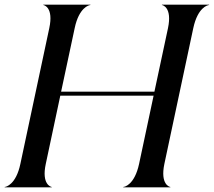

<svg xmlns="http://www.w3.org/2000/svg" viewBox="-33 -800 913 820"><path d="M177.5 -680 54 -100C35.5 -11.5 -7.5 -1.5 -13 -1.5V0H188V-1.5C185.5 -1.5 143.5 -11.5 162.5 -100L224.5 -391.5H623L561 -100C542 -11.5 499.5 -1.5 493.5 -1.5V0H694.5V-1.5C692 -1.5 650.5 -11.5 669 -100L792.5 -680C811.5 -768.5 854 -778.5 860 -778.5V-780H658.5V-778.5C661.5 -778.5 703 -768.5 684.5 -680L626.5 -408.5H228L286 -680C304.5 -768.5 347.5 -778.5 353 -778.5V-780H152V-778.5C155 -778.5 196.5 -768.5 177.5 -680Z"/></svg>

Font: Beautique Display Thin
Style: Bold
Weight: 500
Italic angle: -12°
Designer: Nhat-Quang Ngo
Version: Version 1.100;Glyphs 3.2.3 (3260)